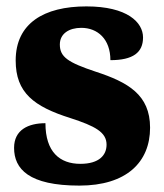

<svg xmlns="http://www.w3.org/2000/svg" viewBox="-20 -570 512 600"><path d="M228 10C375 10 449 -63 449 -171C449 -274 380 -313 279 -346C192 -375 167 -392 167 -431C167 -465 196 -483 234 -483C285 -483 325 -448 325 -382C396 -382 427 -406 427 -453C427 -500 378 -550 250 -550C117 -550 29 -497 29 -381C29 -280 86 -237 200 -201C277 -176 313 -157 313 -118C313 -86 291 -58 231 -58C167 -58 122 -95 122 -185C68 -185 24 -164 24 -108C24 -42 70 10 228 10Z"/></svg>

Font: Noto Serif Georgian SemiCondensed Black
Style: Regular
Weight: 900
Width: 4
Designer: Monotype Design Team, Akaki Razmadze
Foundry: Google LLC
Version: Version 2.003